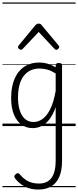

<svg xmlns="http://www.w3.org/2000/svg" viewBox="-20 -1030 638 1569"><path d="M294 519Q228 519 180.5 493.5Q133 468 103 427Q96 418 97 410Q98 402 109 393Q119 384 126.5 385Q134 386 142 395Q171 430 208 450Q245 470 299 470Q343 470 373.5 450Q404 430 419.5 388.5Q435 347 435 281V-154Q412 -90 382 -52.5Q352 -15 318 1Q284 17 247 17Q195 17 155 -12Q115 -41 93 -96Q71 -151 71 -230Q71 -281 80.5 -325.5Q90 -370 108.5 -405.5Q127 -441 155 -466.5Q183 -492 219.5 -505.5Q256 -519 302 -519Q336 -519 369 -509.5Q402 -500 435 -480V-496Q435 -506 441 -510.5Q447 -515 461 -515Q475 -515 481 -510.5Q487 -506 487 -496V285Q487 363 464.5 415Q442 467 399 493Q356 519 294 519ZM255 -33Q293 -33 328 -58Q363 -83 391 -139Q419 -195 435 -288V-429Q398 -453 365.5 -461.5Q333 -470 303 -470Q270 -470 242.5 -460Q215 -450 193.5 -430.5Q172 -411 157 -382.5Q142 -354 134.5 -316.5Q127 -279 127 -233Q127 -177 140.5 -131.5Q154 -86 182.5 -59.5Q211 -33 255 -33ZM151 -623Q143 -623 135 -631Q127 -639 127 -647Q127 -649 128.5 -652Q130 -655 133 -659L270 -825Q276 -831 281.5 -834Q287 -837 296 -837Q304 -837 310 -834Q316 -831 320 -825L458 -659Q462 -655 463 -652Q464 -649 464 -647Q464 -639 456 -631Q448 -623 441 -623Q436 -623 432 -625.5Q428 -628 424 -632L296 -769L167 -632Q163 -628 159 -625.5Q155 -623 151 -623ZM0 490H598V500H0ZM0 -20H598V0H0ZM0 -505H598V-500H0ZM0 -1010H598V-1000H0Z"/></svg>

Font: Playwrite PE Guides
Style: Regular
Weight: 400
Designer: Veronika Burian, José Scaglione
Foundry: TypeTogether
Version: Version 1.003